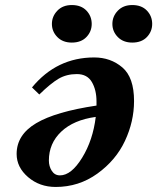

<svg xmlns="http://www.w3.org/2000/svg" viewBox="-20 -730 624 762"><path d="M505 -710Q542 -710 563 -688Q584 -666 584 -635Q584 -605 563 -583Q542 -561 505 -561Q469 -561 447.5 -583Q426 -605 426 -635Q426 -665 447.5 -687.5Q469 -710 505 -710ZM265 -710Q302 -710 323 -688Q344 -666 344 -635Q344 -605 323 -583Q302 -561 265 -561Q229 -561 207.5 -583Q186 -605 186 -635Q186 -665 207.5 -687.5Q229 -710 265 -710ZM46 -119Q46 -195 123.5 -241Q201 -287 363 -311V-327Q363 -373 344.5 -404.5Q326 -436 285 -436Q244 -436 212.5 -417.5Q181 -399 136 -355L107 -383Q205 -502 354 -502Q419 -502 465.5 -462.5Q512 -423 512 -329Q512 -248 476 -171Q440 -94 366.5 -41Q293 12 201 12Q137 12 91.5 -27Q46 -66 46 -119ZM174 -93Q174 -70 185.5 -52Q197 -34 218 -34Q263 -34 306 -104Q349 -174 360 -266Q272 -254 223 -207.5Q174 -161 174 -93Z"/></svg>

Font: Lingua Franca
Style: Bold Italic
Weight: 700
Italic angle: -13°
Version: Version 1.19